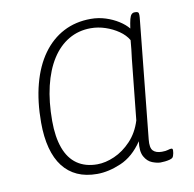

<svg xmlns="http://www.w3.org/2000/svg" viewBox="-66 -595 676 669"><g transform="rotate(-10 272.5 -261.0)"><path d="M226 7Q186 7 156 -6.5Q126 -20 105.5 -46.5Q85 -73 74.5 -112.5Q64 -152 64 -203Q64 -278 80 -338.5Q96 -399 126.5 -441.5Q157 -484 200 -506.5Q243 -529 297 -529Q324 -529 349 -521Q374 -513 394.5 -500Q415 -487 427 -472Q430 -493 433 -504.5Q436 -516 440.5 -520.5Q445 -525 451 -525H454Q464 -525 465.5 -519.5Q467 -514 466 -504L423 -80Q420 -51 430 -40.5Q440 -30 461 -30Q475 -30 482.5 -32.5Q490 -35 495 -35Q498 -35 499 -33Q500 -31 500 -28Q500 -24 499 -18.5Q498 -13 496.5 -9Q495 -5 493 -3Q490 0 482.5 2Q475 4 466 5Q457 6 450 6Q438 6 421 -0.5Q404 -7 393.5 -26Q383 -45 388 -80Q355 -31 310.5 -12Q266 7 226 7ZM232 -26Q261 -26 293 -40Q325 -54 352 -82.5Q379 -111 392 -153L414 -367Q416 -380 418 -400Q420 -420 421 -432Q410 -451 389 -465.5Q368 -480 342.5 -488.5Q317 -497 291 -497Q248 -497 213 -476.5Q178 -456 153.5 -417.5Q129 -379 116 -324.5Q103 -270 103 -202Q103 -145 117.5 -105.5Q132 -66 161 -46Q190 -26 232 -26Z"/></g></svg>

Font: Asap Thin
Style: Italic
Weight: 250
Italic angle: -6°
Designer: Pablo Cosgaya
Foundry: Omnibus-Type
Version: Version 3.001